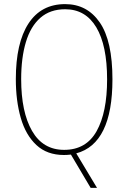

<svg xmlns="http://www.w3.org/2000/svg" viewBox="-20 -744 624 934"><path d="M527 -358Q527 -45 351 2L452 170H421L325 8Q315 9 307 9.5Q299 10 291 10Q209 10 157 -38.5Q105 -87 81 -170.5Q57 -254 57 -359Q57 -535 118.5 -629.5Q180 -724 297 -724Q404 -724 465.5 -634.5Q527 -545 527 -358ZM83 -359Q83 -199 136 -107Q189 -15 292 -15Q399 -15 450 -106Q501 -197 501 -358Q501 -523 448.5 -611Q396 -699 297 -699Q224 -699 176.5 -657.5Q129 -616 106 -539.5Q83 -463 83 -359Z"/></svg>

Font: Noto Sans Tamil Condensed Thin
Style: Regular
Weight: 100
Width: 3
Designer: Jelle Bosma - Monotype Design Team
Foundry: Monotype Imaging Inc.
Version: Version 2.004; ttfautohint (v1.8.4.7-5d5b)